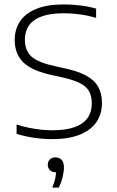

<svg xmlns="http://www.w3.org/2000/svg" viewBox="-20 -622 528 868"><path d="M215 7Q177 7 135 1Q93 -5 55 -17V-59Q83.5 -50 111.5 -44.2Q139.5 -38.5 166 -35.8Q192.5 -33 216 -33Q277.5 -33 317.2 -47.2Q357 -61.5 376 -88.8Q395 -116 395 -155.5Q395 -188.5 381.8 -211Q368.5 -233.5 336.5 -248.5Q304.5 -263.5 249.5 -275L224 -280.5Q128 -300 87.2 -338.2Q46.5 -376.5 46.5 -441.5Q46.5 -489.5 70.5 -525.5Q94.5 -561.5 144 -581.8Q193.5 -602 269 -602Q307 -602 344.5 -597.2Q382 -592.5 414.5 -583V-541Q378 -552 341.5 -557Q305 -562 268.5 -562Q208 -562 169 -548Q130 -534 111.2 -507.2Q92.5 -480.5 92.5 -443.5Q92.5 -392.5 123 -365.5Q153.5 -338.5 234.5 -321.5L259.5 -316Q327 -302.5 366.5 -281.8Q406 -261 423.5 -230.2Q441 -199.5 441 -157Q441 -106.5 415.8 -69.8Q390.5 -33 340.2 -13Q290 7 215 7ZM216.5 226Q227.5 198.5 231 178.2Q234.5 158 234.5 139.5L239 157H232.5Q216 157 206 147.5Q196 138 196 123Q196 108 205.5 98.8Q215 89.5 230.5 89.5Q248.5 89.5 258.8 100.8Q269 112 269 135.5Q269 154 263.2 178.2Q257.5 202.5 245.5 226Z"/></svg>

Font: Encode Sans SC SemiExpanded ExtraLight
Style: Regular
Weight: 250
Width: 6
Designer: Multiple Designers
Foundry: Impallari Type
Version: Version 3.002